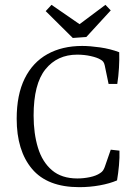

<svg xmlns="http://www.w3.org/2000/svg" viewBox="-20 -766 560 794"><path d="M308 8Q176 8 112.5 -67.5Q49 -143 49 -275Q49 -374 82 -441Q115 -508 176 -542Q237 -576 320 -576Q352 -576 394 -570Q436 -564 473 -550Q474 -520 472 -485.5Q470 -451 465 -419H429L413 -496Q411 -505 407 -510.5Q403 -516 395 -520Q382 -528 355.5 -534Q329 -540 299 -540Q217 -540 168 -479.5Q119 -419 119 -288Q119 -214 137 -155Q155 -96 195 -62Q235 -28 300 -28Q326 -28 352 -33.5Q378 -39 394 -50Q402 -55 406 -61Q410 -67 413 -75L438 -147L474 -143Q475 -115 472 -82Q469 -49 464 -20Q434 -7 392.5 0.5Q351 8 308 8ZM438 -723 337 -613 281 -609 169 -720 193 -746 309 -666 416 -746Z"/></svg>

Font: Rasa Light
Style: Regular
Weight: 300
Designer: Anna Giedrys (Yrsa+Rasa design), David Brezina (Yrsa art-direction, Rasa art-direction, design)
Foundry: Rosetta Type Foundry
Version: Version 2.004